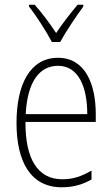

<svg xmlns="http://www.w3.org/2000/svg" viewBox="-20 -784 475 814"><path d="M200 -606H235C260 -651 302 -714 333 -756V-764H309C275 -723 246 -686 218 -644C191 -685 156 -732 127 -764H103V-756C132 -720 175 -653 200 -606ZM226 -539C108 -539 50 -427 50 -263C50 -98 110 10 242 10C291 10 331 -2 368 -23V-61C324 -35 288 -24 244 -24C140 -24 87 -110 88 -267H386V-300C386 -428 341 -539 226 -539ZM226 -505C313 -505 350 -415 350 -300H89C96 -437 147 -505 226 -505Z"/></svg>

Font: Noto Sans Gurmukhi UI Condensed ExtraLight
Style: Regular
Weight: 200
Width: 3
Designer: Jelle Bosma - Monotype Design Team
Foundry: Monotype Imaging Inc.
Version: Version 2.004